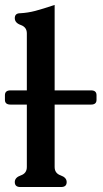

<svg xmlns="http://www.w3.org/2000/svg" viewBox="-20 -749 417 779"><path d="M201.7 -382.3H349.6Q371.6 -382.3 371.6 -362.8V-343.8Q371.6 -324.7 349.6 -324.7H201.7V-71.3Q201.7 -45.9 226.1 -37.4Q250.5 -28.8 250.5 -10.3Q250.5 9.8 228 9.8H62.5Q40 9.8 40 -10.3Q40 -28.8 64.5 -37.4Q88.9 -45.9 88.9 -71.3V-324.7H22.5Q0 -324.7 0 -343.8V-362.8Q0 -382.3 22.5 -382.3H88.9V-613.8Q88.9 -638.7 64.5 -647.5Q40 -656.2 40 -675.3Q40 -695.3 62 -695.3Q92.3 -696.8 123 -704.8Q153.8 -712.9 201.7 -729Z"/></svg>

Font: Caudex
Style: Bold
Weight: 700
Version: Version 1.01